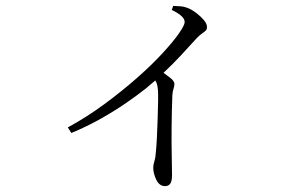

<svg xmlns="http://www.w3.org/2000/svg" viewBox="-20 -576 1040 654"><path d="M565 -542 570 -556Q583 -555 594.5 -554.5Q606 -554 619 -549Q634 -543 649 -531.5Q664 -520 674.5 -507.5Q685 -495 685 -484Q685 -476 681 -472Q677 -468 669.5 -463Q662 -458 651 -447Q627 -421 595 -386Q570 -359 537 -328Q548 -320 557 -313Q574 -301 574 -290Q574 -282 571 -273.5Q568 -265 567 -251Q565 -196 564.5 -142Q564 -88 565 -45Q566 -2 566 20Q566 41 560 49.5Q554 58 542 58Q523 58 512.5 36.5Q502 15 502 -5Q502 -15 506 -27.5Q510 -40 511 -59Q513 -78 514.5 -108.5Q516 -139 517 -171Q518 -203 518.5 -229.5Q519 -256 518 -269Q517 -284 513 -294Q512 -297 509 -302Q495 -290 476 -274Q447 -251 408.5 -224.5Q370 -198 323 -171.5Q276 -145 223 -123L211 -142Q277 -178 336.5 -222Q396 -266 446 -310Q496 -354 532.5 -393.5Q569 -433 589 -461.5Q609 -490 609 -501Q609 -513 595 -524Q581 -535 565 -542Z"/></svg>

Font: Early Summer Mincho Light
Style: Regular
Weight: 300
Designer: GuiWonder
Version: Version 1.002